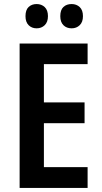

<svg xmlns="http://www.w3.org/2000/svg" viewBox="-20 -929 503 949"><path d="M413 0H77V-714H413V-612H197V-423H398V-320H197V-103H413ZM106 -849Q106 -880 121.5 -894.5Q137 -909 161 -909Q185 -909 201 -894Q217 -879 217 -849Q217 -820 201 -804.5Q185 -789 161 -789Q137 -789 121.5 -804.5Q106 -820 106 -849ZM278 -849Q278 -880 293.5 -894.5Q309 -909 334 -909Q358 -909 374 -894Q390 -879 390 -849Q390 -820 374 -804.5Q358 -789 334 -789Q309 -789 293.5 -804.5Q278 -820 278 -849Z"/></svg>

Font: Noto Sans Gurmukhi Condensed SemiBold
Style: Regular
Weight: 600
Width: 3
Designer: Jelle Bosma - Monotype Design Team
Foundry: Monotype Imaging Inc.
Version: Version 2.004; ttfautohint (v1.8.4.7-5d5b)